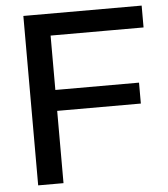

<svg xmlns="http://www.w3.org/2000/svg" viewBox="-52 -776 721 823"><g transform="rotate(-5 308.0 -364.5)"><path d="M79 0V-729H588V-635H168L188 -655V0ZM156 -311V-401H548V-311Z"/></g></svg>

Font: Mona Sans ExtraLight Medium
Style: Regular
Weight: 500
Version: Version 2.000